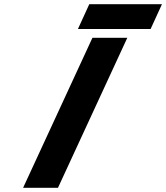

<svg xmlns="http://www.w3.org/2000/svg" viewBox="-20 -894 791 914"><path d="M256 0 586 -714H420L90 0ZM351 -756H697L751 -874H405Z"/></svg>

Font: Passageway
Style: BdSuIt
Weight: 700
Foundry: Ascender Corporation
Version: Version 1.11